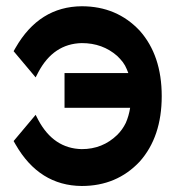

<svg xmlns="http://www.w3.org/2000/svg" viewBox="-20 -621 568 626"><path d="M404.3 -269.5H190.4V-382.8H398.4Q396 -389.2 393.3 -395.5Q390.6 -401.9 387.7 -407.2Q384.3 -413.1 380.4 -418.5Q376.5 -423.8 371.8 -428.7Q367.2 -433.6 362.3 -438.5Q338.4 -459.5 309.6 -470Q280.8 -480.5 246.6 -480.5Q154.3 -478.5 105 -385.7L96.2 -368.7L24.4 -454.1L30.8 -465.3Q107.9 -599.6 246.6 -600.6Q360.8 -600.6 435.5 -521Q507.3 -440.4 507.3 -307.6Q507.3 -174.8 435.5 -94.2Q360.8 -14.6 246.6 -14.6Q107.9 -15.6 30.8 -149.9L24.4 -161.1L96.2 -246.6L105 -229.5Q154.8 -136.7 246.6 -134.8Q314.5 -134.8 362.3 -181.2Q379.4 -198.2 390.1 -220.2Q399.9 -242.2 404.3 -269.5Z"/></svg>

Font: Gap Sans
Style: Black
Weight: 400
Designer: Alexandre Liziard and Etienne Ozeray
Foundry: Interstices.io
Version: Version 1.6.1 - December 3. 2014